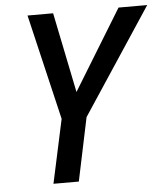

<svg xmlns="http://www.w3.org/2000/svg" viewBox="-52 -760 702 807"><g transform="rotate(-5 299.5 -357.0)"><path d="M141 0 199 -269 94 -714H202L271 -376L478 -714H599L304 -267L248 0Z"/></g></svg>

Font: Noto Sans Display Medium
Style: Italic
Weight: 500
Italic angle: -12°
Designer: Monotype Design Team
Foundry: Monotype Imaging Inc.
Version: Version 2.003